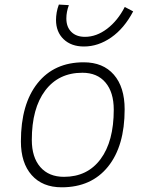

<svg xmlns="http://www.w3.org/2000/svg" viewBox="-20 -795 626 825"><path d="M245.1 9.8Q162.6 9.8 116.2 -42.5Q69.8 -94.7 69.8 -187.5Q69.8 -347.7 141.4 -437.5Q212.9 -527.3 339.8 -527.3Q422.9 -527.3 469.2 -474.1Q515.6 -420.9 515.6 -325.2Q515.6 -167.5 444.1 -78.9Q372.6 9.8 245.1 9.8ZM254.9 -35.2Q355.5 -35.2 412.1 -111.3Q468.8 -187.5 468.8 -323.7Q468.8 -398.4 433.3 -440.4Q397.9 -482.4 334 -482.4Q231.9 -482.4 174.3 -406Q116.7 -329.6 116.7 -193.8Q116.7 -119.1 153.3 -77.1Q189.9 -35.2 254.9 -35.2ZM340.8 -595.2Q286.1 -595.2 253.4 -626.5Q220.7 -657.7 220.7 -709.5Q220.7 -724.6 223.6 -741.7Q226.6 -758.8 232.9 -775.4L275.9 -772.9Q265.1 -743.7 265.1 -715.8Q265.1 -679.2 286.4 -658Q307.6 -636.7 345.2 -636.7Q394.5 -636.7 440.2 -671.4Q485.8 -706.1 516.1 -765.1L552.2 -746.1Q513.7 -672.9 457.8 -634Q401.9 -595.2 340.8 -595.2Z"/></svg>

Font: Cascadia Code NF ExtraLight
Style: Italic
Weight: 200
Italic angle: -10°
Monospace: yes
Designer: Aaron Bell
Foundry: Saja Typeworks
Version: Version 2404.023; ttfautohint (v1.8.4)